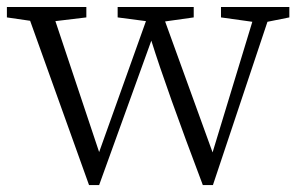

<svg xmlns="http://www.w3.org/2000/svg" viewBox="-22 -531 867 557"><path d="M817.4 -510.7V-480.5L753.9 -467.8L595.7 5.9H566.4Q460 -275.4 417 -413.1L265.6 5.9H236.3L65.4 -470.7L-2 -480.5V-510.7H228.5V-480.5L138.7 -469.7L265.6 -89.8L401.4 -469.7L319.3 -480.5V-510.7H540V-480.5L457 -468.8L594.7 -88.9L710 -467.8L619.1 -480.5V-510.7Z"/></svg>

Font: Bpmf Zihi Serif Light
Style: Light
Weight: 300
Foundry: But Ko
Version: Version 1.320